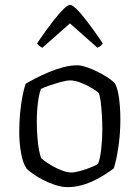

<svg xmlns="http://www.w3.org/2000/svg" viewBox="-20 -768 572 788"><path d="M257 0Q234 0 207.5 -8.5Q181 -17 157 -29.5Q133 -42 115.5 -54.5Q98 -67 90 -75Q74 -97 66.5 -139.5Q59 -182 59 -225Q59 -266 62.5 -303.5Q66 -341 72 -372Q78 -403 85 -424Q100 -433 125 -446Q150 -459 179.5 -471.5Q209 -484 239.5 -492Q270 -500 296 -500Q313 -500 336.5 -492Q360 -484 383.5 -472Q407 -460 425.5 -447.5Q444 -435 452 -425Q460 -411 465 -386Q470 -361 472 -332.5Q474 -304 474 -278Q474 -220 466 -165.5Q458 -111 447 -77Q434 -67 414 -54Q394 -41 369 -28.5Q344 -16 315.5 -8Q287 0 257 0ZM273 -60Q287 -60 310 -66.5Q333 -73 354 -81.5Q375 -90 382 -95Q391 -116 395.5 -157Q400 -198 400 -237Q400 -268 398 -299Q396 -330 393 -353Q390 -376 385 -386Q379 -393 358.5 -405.5Q338 -418 313 -428Q288 -438 268 -438Q254 -438 230 -431.5Q206 -425 182.5 -417Q159 -409 148 -403Q143 -391 139 -369Q135 -347 133 -321Q131 -295 131 -271Q131 -237 133.5 -205Q136 -173 140.5 -150Q145 -127 150 -118Q156 -112 170.5 -102Q185 -92 203 -82.5Q221 -73 239.5 -66.5Q258 -60 273 -60ZM154 -572Q143 -577 138.5 -582Q134 -587 132 -590Q171 -647 198 -681.5Q225 -716 242 -732Q259 -748 267 -748Q276 -748 293 -732Q310 -716 336.5 -681.5Q363 -647 402 -590Q400 -587 395.5 -582Q391 -577 380 -572L267 -672Z"/></svg>

Font: Texturina 12pt ExtraLight
Style: Regular
Weight: 250
Designer: Guillermo Torres Carreño
Foundry: Omnibus-Type
Version: Version 1.002